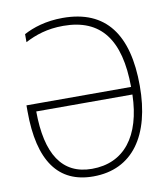

<svg xmlns="http://www.w3.org/2000/svg" viewBox="-82 -794 765 873"><g transform="rotate(-10 300.0 -357.0)"><path d="M279 10C461 10 558 -131 558 -359C558 -595 466 -724 266 -724C188 -724 128 -704 85 -681V-644C133 -669 188 -688 262 -688C436 -688 517 -579 518 -361H35V-334C35 -103 118 10 279 10ZM279 -25C141 -25 75 -129 74 -326H518C513 -134 427 -25 279 -25Z"/></g></svg>

Font: Noto Sans Mono ExtraLight
Style: Regular
Weight: 200
Designer: Monotype Design Team
Foundry: Monotype Imaging Inc.
Version: Version 2.014